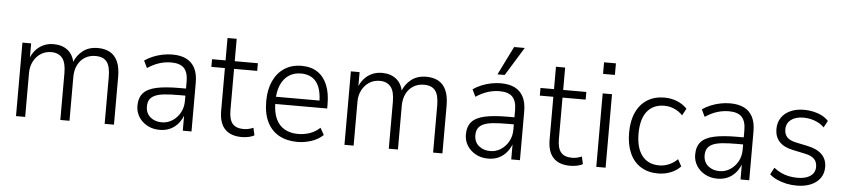

<svg xmlns="http://www.w3.org/2000/svg" viewBox="-44 -1004 5600 1273"><g transform="rotate(5 2756.0 -368.0)"><path d="M84 0V-489H142V-385H138Q149 -417 170.5 -442.5Q192 -468 223 -482.5Q254 -497 291 -497Q348 -497 385 -468Q422 -439 432 -385H428Q445 -433 485 -465Q525 -497 586 -497Q633 -497 666.5 -478.5Q700 -460 718 -420.5Q736 -381 736 -318V0H674V-312Q674 -383 650 -413Q626 -443 575 -443Q535 -443 504.5 -424Q474 -405 457 -371Q440 -337 440 -291V0H379V-312Q379 -382 353.5 -412.5Q328 -443 281 -443Q241 -443 210.5 -423Q180 -403 162.5 -369Q145 -335 145 -293V0Z M1041 8Q994 8 957.5 -12Q921 -32 900.5 -65Q880 -98 880 -138Q880 -192 907.5 -223Q935 -254 994 -267Q1053 -280 1148 -280H1203V-233H1152Q1093 -233 1053 -229Q1013 -225 989 -214Q965 -203 954 -185Q943 -167 943 -140Q943 -95 973.5 -69Q1004 -43 1050 -43Q1088 -43 1120 -63.5Q1152 -84 1171.5 -119Q1191 -154 1191 -198V-327Q1191 -388 1164 -416Q1137 -444 1079 -444Q1039 -444 1000.5 -432Q962 -420 921 -393L898 -441Q924 -459 954.5 -471.5Q985 -484 1017.5 -490.5Q1050 -497 1082 -497Q1137 -497 1174.5 -478.5Q1212 -460 1232 -422Q1252 -384 1252 -324V0H1194V-111H1198Q1187 -77 1165 -49.5Q1143 -22 1111.5 -7Q1080 8 1041 8Z M1587 8Q1512 8 1474 -32.5Q1436 -73 1436 -153V-438H1346V-489H1436V-638H1497V-489H1651V-438H1497V-162Q1497 -101 1520.5 -73.5Q1544 -46 1594 -46Q1612 -46 1628.5 -50Q1645 -54 1659 -60L1670 -11Q1657 -2 1633 3Q1609 8 1587 8Z M1957 8Q1887 8 1835.5 -20Q1784 -48 1756 -104Q1728 -160 1728 -244Q1728 -320 1754 -377Q1780 -434 1828 -465.5Q1876 -497 1942 -497Q2005 -497 2048 -468.5Q2091 -440 2113 -386.5Q2135 -333 2135 -258V-230H1773V-278H2097L2080 -261Q2080 -355 2045 -400.5Q2010 -446 1942 -446Q1895 -446 1861 -423Q1827 -400 1808 -356.5Q1789 -313 1789 -251V-242Q1789 -175 1809 -131.5Q1829 -88 1867 -66.5Q1905 -45 1957 -45Q1995 -45 2032.5 -57Q2070 -69 2102 -99L2128 -53Q2095 -22 2049.5 -7Q2004 8 1957 8Z M2270 0V-489H2328V-385H2324Q2335 -417 2356.5 -442.5Q2378 -468 2409 -482.5Q2440 -497 2477 -497Q2534 -497 2571 -468Q2608 -439 2618 -385H2614Q2631 -433 2671 -465Q2711 -497 2772 -497Q2819 -497 2852.5 -478.5Q2886 -460 2904 -420.5Q2922 -381 2922 -318V0H2860V-312Q2860 -383 2836 -413Q2812 -443 2761 -443Q2721 -443 2690.5 -424Q2660 -405 2643 -371Q2626 -337 2626 -291V0H2565V-312Q2565 -382 2539.5 -412.5Q2514 -443 2467 -443Q2427 -443 2396.5 -423Q2366 -403 2348.5 -369Q2331 -335 2331 -293V0Z M3227 8Q3180 8 3143.5 -12Q3107 -32 3086.5 -65Q3066 -98 3066 -138Q3066 -192 3093.5 -223Q3121 -254 3180 -267Q3239 -280 3334 -280H3389V-233H3338Q3279 -233 3239 -229Q3199 -225 3175 -214Q3151 -203 3140 -185Q3129 -167 3129 -140Q3129 -95 3159.5 -69Q3190 -43 3236 -43Q3274 -43 3306 -63.5Q3338 -84 3357.5 -119Q3377 -154 3377 -198V-327Q3377 -388 3350 -416Q3323 -444 3265 -444Q3225 -444 3186.5 -432Q3148 -420 3107 -393L3084 -441Q3110 -459 3140.5 -471.5Q3171 -484 3203.5 -490.5Q3236 -497 3268 -497Q3323 -497 3360.5 -478.5Q3398 -460 3418 -422Q3438 -384 3438 -324V0H3380V-111H3384Q3373 -77 3351 -49.5Q3329 -22 3297.5 -7Q3266 8 3227 8ZM3240 -554 3334 -744H3405L3288 -554Z M3773 8Q3698 8 3660 -32.5Q3622 -73 3622 -153V-438H3532V-489H3622V-638H3683V-489H3837V-438H3683V-162Q3683 -101 3706.5 -73.5Q3730 -46 3780 -46Q3798 -46 3814.5 -50Q3831 -54 3845 -60L3856 -11Q3843 -2 3819 3Q3795 8 3773 8Z M3937 -618V-695H4016V-618ZM3946 0V-489H4008V0Z M4357 8Q4291 8 4242.5 -22Q4194 -52 4168.5 -109Q4143 -166 4143 -245Q4143 -324 4169 -380.5Q4195 -437 4243 -467Q4291 -497 4357 -497Q4402 -497 4441.5 -481Q4481 -465 4508 -436L4483 -390Q4458 -416 4426.5 -429.5Q4395 -443 4361 -443Q4287 -443 4246.5 -392.5Q4206 -342 4206 -244Q4206 -148 4246.5 -97Q4287 -46 4360 -46Q4394 -46 4425.5 -59.5Q4457 -73 4482 -98L4507 -52Q4480 -23 4440.5 -7.5Q4401 8 4357 8Z M4753 8Q4706 8 4669.5 -12Q4633 -32 4612.5 -65Q4592 -98 4592 -138Q4592 -192 4619.5 -223Q4647 -254 4706 -267Q4765 -280 4860 -280H4915V-233H4864Q4805 -233 4765 -229Q4725 -225 4701 -214Q4677 -203 4666 -185Q4655 -167 4655 -140Q4655 -95 4685.5 -69Q4716 -43 4762 -43Q4800 -43 4832 -63.5Q4864 -84 4883.5 -119Q4903 -154 4903 -198V-327Q4903 -388 4876 -416Q4849 -444 4791 -444Q4751 -444 4712.5 -432Q4674 -420 4633 -393L4610 -441Q4636 -459 4666.5 -471.5Q4697 -484 4729.5 -490.5Q4762 -497 4794 -497Q4849 -497 4886.5 -478.5Q4924 -460 4944 -422Q4964 -384 4964 -324V0H4906V-111H4910Q4899 -77 4877 -49.5Q4855 -22 4823.5 -7Q4792 8 4753 8Z M5280 8Q5245 8 5211.5 1Q5178 -6 5149.5 -19Q5121 -32 5099 -51L5123 -97Q5147 -78 5173 -66Q5199 -54 5226.5 -49Q5254 -44 5281 -44Q5336 -44 5367 -66Q5398 -88 5398 -127Q5398 -160 5378.5 -179.5Q5359 -199 5316 -208L5235 -225Q5175 -237 5144.5 -270Q5114 -303 5114 -354Q5114 -398 5135.5 -430Q5157 -462 5196 -479.5Q5235 -497 5287 -497Q5317 -497 5347.5 -490.5Q5378 -484 5404.5 -470.5Q5431 -457 5449 -437L5425 -392Q5406 -411 5383 -422.5Q5360 -434 5335.5 -439.5Q5311 -445 5287 -445Q5235 -445 5204 -421.5Q5173 -398 5173 -357Q5173 -325 5191 -305.5Q5209 -286 5249 -277L5330 -260Q5395 -246 5426.5 -213.5Q5458 -181 5458 -130Q5458 -88 5436 -57Q5414 -26 5374 -9Q5334 8 5280 8Z"/></g></svg>

Font: Nunito Sans 10pt SemiCondensed Light
Style: Regular
Weight: 300
Width: 4
Designer: Vernon Adams
Foundry: Vernon Adams
Version: Version 3.101;gftools[0.9.27]